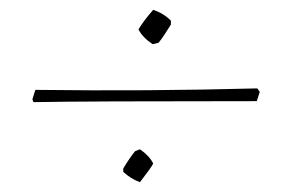

<svg xmlns="http://www.w3.org/2000/svg" viewBox="-20 -442 590 391"><path d="M291 -352Q271 -365 262 -382Q271 -398 292 -422Q313 -415 328 -400V-392Q326 -389 317.5 -375.5Q309 -362 303 -355ZM503 -236Q155 -236 48 -234L46 -240L52 -259Q281 -256 504 -262L509 -255ZM265 -71Q246 -78 231 -92V-99Q245 -122 255 -134L265 -138Q284 -125 292 -109Q289 -102 265 -71Z"/></svg>

Font: Albura ExtraLight
Style: Italic
Weight: 156
Italic angle: -7°
Designer: Mercedes Jáuregui
Foundry: Omnibus-Type Team
Version: Version 1.000